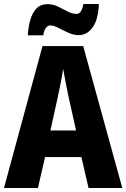

<svg xmlns="http://www.w3.org/2000/svg" viewBox="-20 -947 636 967"><path d="M426 0 390 -156H207L171 0H0L194 -715H399L596 0ZM326 -456Q319 -490 311 -530Q303 -570 298 -600Q294 -571 286 -531Q278 -491 271 -458L234 -290H363ZM120 -769Q122 -807 131.5 -843Q141 -879 162 -902.5Q183 -926 220 -926Q247 -926 272 -914Q297 -902 320 -889.5Q343 -877 366 -877Q391 -877 400 -927H478Q475 -848 446.5 -809Q418 -770 377 -770Q351 -770 324.5 -782Q298 -794 274.5 -806.5Q251 -819 232 -819Q222 -819 212 -807.5Q202 -796 198 -769Z"/></svg>

Font: Noto Sans Arabic Cond ExtBd
Style: Regular
Weight: 800
Width: 3
Designer: Monotype Design Team, Nadine Chahine, Nizar Qandah and Khaled Hosny
Foundry: Monotype Imaging Inc.
Version: Version 2.012; ttfautohint (v1.8.4.7-5d5b)